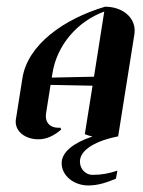

<svg xmlns="http://www.w3.org/2000/svg" viewBox="-20 -413 436 584"><path d="M332.5 130.6 337.2 106C312.5 114.3 289.6 118.9 261.2 118.9C240.2 118.9 223.1 100.8 223.1 78.6C223.1 40 277.8 13.7 339.4 1.7L388.9 -309.6C389.4 -313.2 389.6 -316.9 389.6 -320.3C389.6 -361.1 351.8 -392.6 299.6 -392.6C173.1 -355.2 64.2 -276.4 48.3 -175.8L28.3 -49.8C27.8 -47.4 27.8 -44.9 27.8 -42.5C27.8 -12.5 57.1 10.7 96.9 10.7C122.1 10.7 144.5 -0.5 166 -18.8L164.1 -24.4C161.9 -24.2 159.7 -24.4 157.5 -24.4C133.8 -24.4 119.4 -38.1 119.4 -59.8C119.4 -62.5 119.6 -65.4 120.1 -68.4L133.8 -154.8L261.5 -152.3L238 -4.9C245.6 -1.7 253.2 0.5 261.2 2.2C206.3 20.3 167.5 48.3 167.5 83.3C167.5 120.8 203.9 151.1 248.5 151.1C279.8 151.1 305.7 141.4 332.5 130.6ZM137.5 -177 139.6 -190.4C153.1 -275.1 214.1 -347.2 297.1 -377.9L265.9 -179.7Z"/></svg>

Font: RisaltypS01
Style: Medium
Weight: 500
Italic angle: -9°
Designer: gluk
Foundry: gluk
Version: Version 0.24